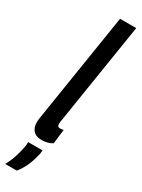

<svg xmlns="http://www.w3.org/2000/svg" viewBox="-283 -763 736 998"><g transform="rotate(30 84.5 -264.0)"><path d="M106 -740H203L108 -140Q106 -129 105 -121Q104 -113 104 -107Q104 -90 121 -90Q130 -90 141 -93L131 -7Q119 1 101.5 5.5Q84 10 68 10Q33 10 16.5 -8.5Q0 -27 0 -59Q0 -73 3 -89ZM13 54H99Q99 62 97 75Q88 116 73.5 149.5Q59 183 36 212H-34Q-15 178 -5.5 147Q4 116 10 86Q13 70 13 54Z"/></g></svg>

Font: Georama ExtraCondensed SemiBold
Style: Italic
Weight: 600
Width: 2
Italic angle: -9°
Designer: Jean-Baptiste Levee
Foundry: Production Type
Version: Version 1.000